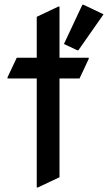

<svg xmlns="http://www.w3.org/2000/svg" viewBox="-20 -785 464 824"><path d="M333.5 -764.6H338.4L424.3 -723.6L316.4 -569.3H311.5L254.4 -596.2ZM137.7 19.5V-448.2H12.2V-453.1L51.8 -537.1H137.7V-712.9L230.5 -756.8H235.4V-537.1H360.8V-532.2L321.3 -448.2H235.4V-24.4L142.6 19.5Z"/></svg>

Font: Nova Flat
Style: Book
Weight: 400
Version: Version 2.000